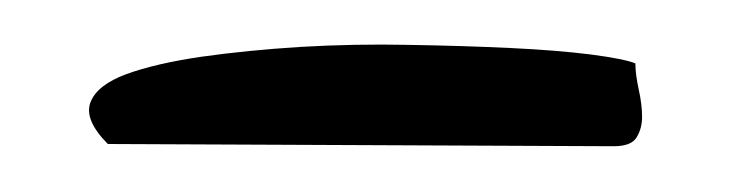

<svg xmlns="http://www.w3.org/2000/svg" viewBox="-20 -293 334 86"><path d="M28.3 -228.5Q17.6 -239.3 20.5 -247.1Q23.4 -254.9 36.6 -259.8Q49.8 -264.6 70.3 -267.6Q90.8 -270.5 114.7 -272Q138.7 -273.4 163.1 -272.9Q187.5 -272.5 208.5 -271.5Q229.5 -270.5 244.6 -268.6Q259.8 -266.6 264.6 -264.6Q264.6 -259.8 266.1 -252.9Q267.6 -246.1 267.6 -240.7Q267.6 -235.4 265.1 -231.4Q262.7 -227.5 254.9 -227.5Z"/></svg>

Font: Swanky and Moo Moo Cyrillic
Style: Regular
Weight: 400
Designer: Kimberly Geswein; Denis Ignatov
Foundry: Kimberly Geswein; Denis Ignatov
Version: Version 1.003 June 27, 2018